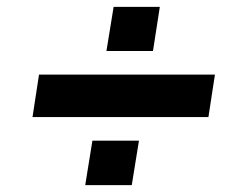

<svg xmlns="http://www.w3.org/2000/svg" viewBox="-20 -567 711 561"><path d="M75 -225 94 -349H608L589 -225ZM229 -26 250 -156H386L365 -26ZM291 -418 312 -547H447L427 -418Z"/></svg>

Font: Nunito Sans 10pt SemiExpanded Black
Style: Italic
Weight: 900
Width: 6
Italic angle: -9°
Designer: Vernon Adams
Foundry: Vernon Adams
Version: Version 3.101;gftools[0.9.27]